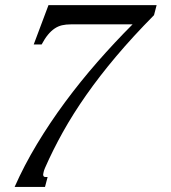

<svg xmlns="http://www.w3.org/2000/svg" viewBox="-20 -736 675 756"><path d="M502 -640.1H259.3Q239.7 -640.1 224.1 -636.5Q208.5 -632.8 194.8 -623.5Q181.2 -614.3 168.7 -599.1Q156.2 -584 144 -561H112.8L170.9 -715.8H596.7L586.4 -676.3Q503.4 -592.3 437.5 -514.2Q371.6 -436 319.6 -361.8Q267.6 -287.6 227.8 -216.3Q188 -145 157.2 -74.7Q153.3 -65.4 151.9 -59.3Q150.4 -53.2 149.9 -49.3Q149.9 -43 152.6 -41Q155.3 -39.1 158.2 -39.1H167.5L157.2 0H37.6Q74.7 -84 125.2 -168Q175.8 -252 235.8 -333.3Q295.9 -414.6 363.5 -491.9Q431.2 -569.3 502 -640.1Z"/></svg>

Font: Arian AMU Serif
Style: Italic
Weight: 400
Italic angle: -15°
Designer: Ruben Hakobyan (Tarumian)
Foundry: Ruben Hakobyan (Tarumian)
Version: Version 1.002